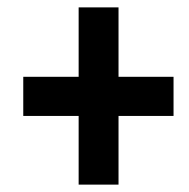

<svg xmlns="http://www.w3.org/2000/svg" viewBox="-20 -614 513 520"><path d="M301 -406V-594H193V-406H43V-300H193V-114H301V-300H450V-406Z"/></svg>

Font: Noto Sans ExtraCondensed
Style: Bold Italic
Weight: 700
Width: 2
Italic angle: -12°
Designer: Monotype Design Team
Foundry: Monotype Imaging Inc.
Version: Version 2.013